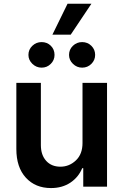

<svg xmlns="http://www.w3.org/2000/svg" viewBox="-20 -981 648 1009"><path d="M255.4 -798.8 335 -961.4H460.4L351.6 -798.8ZM198.7 -625.5Q170.9 -625.5 150.1 -645.5Q129.4 -665.5 129.4 -692.4Q129.4 -720.7 149.9 -740.2Q170.4 -759.8 198.7 -759.8Q227.5 -759.8 247.1 -740.5Q266.6 -721.2 266.6 -692.4Q266.6 -665 246.8 -645.3Q227.1 -625.5 198.7 -625.5ZM411.6 -625.5Q383.8 -625.5 363.3 -645.5Q342.8 -665.5 342.8 -692.4Q342.8 -720.7 363 -740.2Q383.3 -759.8 411.6 -759.8Q440.4 -759.8 460.2 -740.2Q480 -720.7 480 -692.4Q480 -665 460.2 -645.3Q440.4 -625.5 411.6 -625.5ZM413.6 -229.5V-545.4H542.5V0H417.5V-97.2H412.1Q392.6 -49.8 349.9 -21.2Q307.1 7.3 248 7.3Q166 7.3 116 -47.1Q65.9 -101.6 65.9 -198.2V-545.4H194.8V-218.3Q194.8 -166.5 222.7 -135.7Q250.5 -105 297.4 -105Q343.8 -105 378.7 -137.9Q413.6 -170.9 413.6 -229.5Z"/></svg>

Font: Interop SemBd
Style: Regular
Weight: 600
Designer: Rasmus Andersson, Google, Jang Haemin
Foundry: jhaemin
Version: Version 1.007